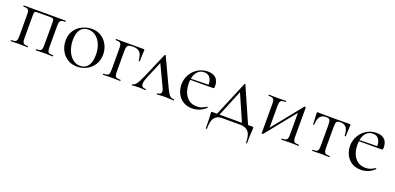

<svg xmlns="http://www.w3.org/2000/svg" viewBox="-1 -1098 4001 1947"><g transform="rotate(20 1999.5 -124.0)"><path d="M484 0Q459 0 445 -1L394 -2L342 -1Q328 0 303 0Q300 0 300 -6Q300 -12 303 -12Q330 -12 343 -17Q356 -22 360.5 -36.5Q365 -51 365 -81V-305Q365 -339 363 -350Q361 -361 352 -364Q343 -367 317 -367H201Q174 -367 165 -364Q156 -361 154 -349.5Q152 -338 152 -303V-81Q152 -51 156.5 -36.5Q161 -22 173.5 -17Q186 -12 213 -12Q215 -12 215 -6Q215 0 213 0Q188 0 174 -1L125 -2L72 -1Q58 0 32 0Q29 0 29 -6Q29 -12 32 -12Q60 -12 73.5 -17Q87 -22 91.5 -36.5Q96 -51 96 -81V-305Q96 -335 91.5 -349.5Q87 -364 74 -369Q61 -374 33 -374Q30 -374 30 -380Q30 -386 33 -386H484Q487 -386 487 -380Q487 -374 484 -374Q456 -374 443 -368Q430 -362 425.5 -347.5Q421 -333 421 -303V-81Q421 -51 425.5 -36.5Q430 -22 443 -17Q456 -12 484 -12Q487 -12 487 -6Q487 0 484 0Z M552 -198Q552 -263 583.5 -308.5Q615 -354 664.5 -376.5Q714 -399 765 -399Q824 -399 868 -370Q912 -341 935.5 -293.5Q959 -246 959 -193Q959 -131 930.5 -84.5Q902 -38 853.5 -12.5Q805 13 748 13Q690 13 645.5 -15.5Q601 -44 576.5 -92.5Q552 -141 552 -198ZM891 -165Q891 -227 870.5 -276Q850 -325 814 -352.5Q778 -380 732 -380Q678 -380 648.5 -341Q619 -302 619 -229Q619 -168 639 -116.5Q659 -65 695 -35Q731 -5 776 -5Q830 -5 860.5 -44.5Q891 -84 891 -165Z M1335 -377Q1335 -360 1333 -320L1331 -256Q1331 -254 1325 -254Q1319 -254 1319 -256Q1315 -319 1291.5 -345.5Q1268 -372 1218 -372Q1188 -372 1173.5 -366Q1159 -360 1153.5 -345.5Q1148 -331 1148 -303V-81Q1148 -51 1152.5 -36.5Q1157 -22 1170 -17Q1183 -12 1211 -12Q1214 -12 1214 -6Q1214 0 1211 0Q1186 0 1172 -1L1121 -2L1068 -1Q1054 0 1028 0Q1025 0 1025 -6Q1025 -12 1028 -12Q1056 -12 1069.5 -17Q1083 -22 1087.5 -36.5Q1092 -51 1092 -81V-305Q1092 -335 1087.5 -349.5Q1083 -364 1070 -369Q1057 -374 1029 -374Q1026 -374 1026 -380Q1026 -386 1029 -386H1327Q1333 -386 1334 -384.5Q1335 -383 1335 -377Z M1787 0Q1772 0 1740 -2Q1708 -4 1692 -4Q1678 -4 1650 -2Q1622 0 1610 0Q1606 0 1606 -6Q1606 -12 1610 -12Q1651 -12 1651 -45Q1651 -62 1640 -84L1533 -310L1454 -123Q1436 -81 1436 -54Q1436 -12 1483 -12Q1488 -12 1488 -6Q1488 0 1483 0Q1471 0 1453 -2Q1431 -4 1414 -4Q1394 -4 1374 -2Q1356 0 1342 0Q1337 0 1337 -6Q1337 -12 1342 -12Q1360 -12 1380 -37Q1400 -62 1430 -132L1546 -401Q1548 -405 1552.5 -405Q1557 -405 1558 -401L1682 -137Q1709 -79 1723 -55Q1737 -31 1751 -21.5Q1765 -12 1787 -12Q1792 -12 1792 -6Q1792 0 1787 0Z M2132 -57Q2135 -57 2137 -53Q2139 -49 2137 -47Q2073 12 1991 12Q1933 12 1892 -14.5Q1851 -41 1829.5 -85.5Q1808 -130 1808 -181Q1808 -240 1836.5 -289Q1865 -338 1913 -366.5Q1961 -395 2019 -395Q2076 -395 2105.5 -365Q2135 -335 2135 -280Q2135 -267 2132.5 -261Q2130 -255 2124 -255L1876 -254Q1874 -232 1874 -218Q1874 -131 1915 -77Q1956 -23 2030 -23Q2060 -23 2080.5 -31Q2101 -39 2130 -56ZM1878 -267 2068 -271Q2068 -322 2046 -348.5Q2024 -375 1985 -375Q1943 -375 1915 -346.5Q1887 -318 1878 -267Z M2643 -12 2642 17Q2637 77 2637 152Q2637 157 2631.5 157Q2626 157 2626 152Q2626 68 2596 34Q2566 0 2512 0H2309Q2260 0 2232.5 34Q2205 68 2205 152Q2205 157 2199 157Q2193 157 2193 152Q2193 93 2191 59Q2189 25 2189 18Q2187 -6 2187 -12Q2187 -20 2188.5 -22Q2190 -24 2197 -24H2249L2407 -401Q2409 -405 2413 -405Q2417 -405 2418 -401L2584 -24H2633Q2640 -24 2641.5 -22.5Q2643 -21 2643 -12ZM2518 -24 2393 -309 2276 -24Z M3136 0Q3111 0 3097 -1L3046 -2L2992 -1Q2978 0 2953 0Q2950 0 2950 -6Q2950 -12 2953 -12Q2981 -12 2994 -17Q3007 -22 3012 -36.5Q3017 -51 3017 -81V-313L2759 7Q2756 10 2752 10Q2742 10 2742 4V-305Q2742 -335 2737.5 -349.5Q2733 -364 2720 -369Q2707 -374 2679 -374Q2676 -374 2676 -380Q2676 -386 2679 -386Q2703 -386 2716 -385L2769 -384L2827 -385Q2840 -386 2862 -386Q2865 -386 2865 -380Q2865 -374 2862 -374Q2834 -374 2821 -369Q2808 -364 2803 -349.5Q2798 -335 2798 -305V-73L3056 -393Q3059 -396 3063 -396Q3073 -396 3073 -390V-81Q3073 -51 3077.5 -36.5Q3082 -22 3095 -17Q3108 -12 3136 -12Q3139 -12 3139 -6Q3139 0 3136 0Z M3285 -12Q3313 -12 3326.5 -17Q3340 -22 3344.5 -36.5Q3349 -51 3349 -81V-303Q3349 -344 3340 -357.5Q3331 -371 3301 -371Q3257 -371 3236 -344Q3215 -317 3213 -256Q3212 -254 3206.5 -254Q3201 -254 3201 -256L3199 -316Q3198 -327 3197 -342.5Q3196 -358 3196 -378Q3196 -384 3197 -385.5Q3198 -387 3204 -387Q3225 -387 3241 -386L3375 -385L3512 -386Q3529 -387 3551 -387Q3557 -387 3558 -385.5Q3559 -384 3559 -378Q3559 -358 3558 -342.5Q3557 -327 3556 -316L3554 -256Q3554 -254 3548.5 -254Q3543 -254 3542 -256Q3540 -317 3519 -344Q3498 -371 3454 -371Q3424 -371 3415 -357.5Q3406 -344 3406 -303V-81Q3406 -51 3410.5 -36.5Q3415 -22 3428 -17Q3441 -12 3469 -12Q3471 -12 3471 -6Q3471 0 3469 0Q3443 0 3429 -1L3379 -2L3326 -1Q3311 0 3285 0Q3283 0 3283 -6Q3283 -12 3285 -12Z M3952 -57Q3955 -57 3957 -53Q3959 -49 3957 -47Q3893 12 3811 12Q3753 12 3712 -14.5Q3671 -41 3649.5 -85.5Q3628 -130 3628 -181Q3628 -240 3656.5 -289Q3685 -338 3733 -366.5Q3781 -395 3839 -395Q3896 -395 3925.5 -365Q3955 -335 3955 -280Q3955 -267 3952.5 -261Q3950 -255 3944 -255L3696 -254Q3694 -232 3694 -218Q3694 -131 3735 -77Q3776 -23 3850 -23Q3880 -23 3900.5 -31Q3921 -39 3950 -56ZM3698 -267 3888 -271Q3888 -322 3866 -348.5Q3844 -375 3805 -375Q3763 -375 3735 -346.5Q3707 -318 3698 -267Z"/></g></svg>

Font: Cormorant Garamond
Style: Regular
Weight: 400
Designer: Christian Thalmann (Catharsis Fonts)
Version: Version 3.000